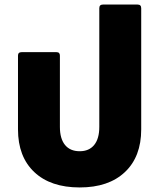

<svg xmlns="http://www.w3.org/2000/svg" viewBox="-20 -810 699 843"><path d="M59 -242V-566Q59 -581 75 -581H228Q243 -581 243 -566V-253Q243 -201 265.5 -173.5Q288 -146 330 -146Q371 -146 393.5 -173.5Q416 -201 416 -253V-774Q416 -790 432 -790H584Q600 -790 600 -774V-242Q600 -122 528.5 -54.5Q457 13 330 13Q202 13 130.5 -54.5Q59 -122 59 -242Z"/></svg>

Font: LINE Seed Sans TH App ExtraBold
Style: Regular
Weight: 800
Designer: Dalton Maag Ltd | Thai characters by Cadson Demak Co.,Ltd.
Foundry: Dalton Maag Ltd
Version: Version 1.003